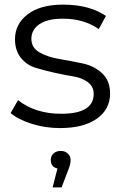

<svg xmlns="http://www.w3.org/2000/svg" viewBox="-20 -550 529 832"><path d="M457 -145Q457 -76 399.5 -35.5Q342 5 240 5Q176 5 117.5 -13.5Q59 -32 26 -60L58 -116Q133 -57 245 -57Q386 -57 386 -143Q386 -175 360.5 -194Q335 -213 297.5 -219Q260 -225 215.5 -235Q171 -245 133.5 -256.5Q96 -268 70.5 -299.5Q45 -331 45 -380Q45 -446 100 -488Q155 -530 253 -530Q367 -530 439 -481L408 -424Q343 -469 253 -469Q185 -469 150.5 -445Q116 -421 116 -382Q116 -343 151 -323Q186 -303 236 -294.5Q286 -286 336.5 -275.5Q387 -265 422 -233Q457 -201 457 -145ZM286 143Q286 163 275 188L247 262H208L229 180Q200 174 200 143Q200 126 212 115Q224 104 243 104Q262 104 274 115.5Q286 127 286 143Z"/></svg>

Font: Montserrat Alternates
Style: Regular
Weight: 400
Designer: Julieta Ulanovsky
Foundry: Julieta Ulanovsky
Version: Version 7.200;PS 007.200;hotconv 1.0.88;makeotf.lib2.5.64775